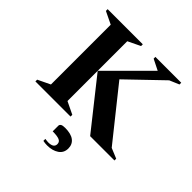

<svg xmlns="http://www.w3.org/2000/svg" viewBox="-233 -830 1240 1240"><g transform="rotate(45 387.0 -210.5)"><path d="M44 0V-16L129 -57V-603L44 -644V-660H365V-644L280 -603V-57L365 -16V0ZM280 -333 554 -607 480 -644V-660H716V-644L650 -616L418 -393L696 -45L766 -16V0H544ZM389 239Q381 239 370.5 238Q360 237 352 235V217Q360 218 368 219Q376 220 381 220Q431 220 431 186Q431 165 411.5 157Q392 149 351 149V97Q351 88 360 82Q369 76 392 76Q446 76 473.5 97Q501 118 501 156Q501 196 469.5 217.5Q438 239 389 239Z"/></g></svg>

Font: Spectral SC
Style: Bold
Weight: 700
Designer: Jean-Baptiste Levee
Foundry: Production Type
Version: Version 2.001